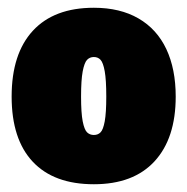

<svg xmlns="http://www.w3.org/2000/svg" viewBox="-20 -771 483 495"><path d="M10 -522Q10 -632.5 64.8 -691.8Q119.5 -751 222 -751Q289.5 -751 337 -723.5Q384.5 -696 408.8 -644.5Q433 -593 433 -522Q433 -414.5 378.5 -355.2Q324 -296 222 -296Q119 -296 64.5 -354Q10 -412 10 -522ZM254 -522Q254 -565 250 -587.2Q246 -609.5 239.2 -616.8Q232.5 -624 222 -624Q211.5 -624 204.5 -616.8Q197.5 -609.5 193.2 -587Q189 -564.5 189 -522Q189 -480 193.2 -458.2Q197.5 -436.5 204.5 -429.8Q211.5 -423 222 -423Q232.5 -423 239.2 -429.8Q246 -436.5 250 -458.2Q254 -480 254 -522Z"/></svg>

Font: Encode Sans Condensed Black
Style: Regular
Weight: 900
Width: 3
Designer: Multiple Designers
Foundry: Impallari Type
Version: Version 2.000